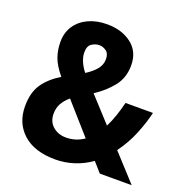

<svg xmlns="http://www.w3.org/2000/svg" viewBox="-131 -910 940 973"><g transform="rotate(20 339.5 -423.0)"><path d="M284 -790Q364 -790 416.5 -749.5Q469 -709 469 -635Q469 -569 432 -522Q395 -475 338 -438L458 -307Q474 -339 486 -374.5Q498 -410 507 -447H655Q643 -394 617.5 -330.5Q592 -267 549 -208L679 -66H507L461 -118Q420 -88 370.5 -72Q321 -56 270 -56Q157 -56 95.5 -111.5Q34 -167 34 -258Q34 -332 65.5 -378Q97 -424 156 -460Q117 -507 104 -545Q91 -583 91 -626Q91 -676 116 -713Q141 -750 184.5 -770Q228 -790 284 -790ZM283 -677Q263 -677 243 -664.5Q223 -652 223 -617Q223 -594 233.5 -569Q244 -544 263 -520Q299 -543 318.5 -567Q338 -591 338 -621Q338 -652 320 -664.5Q302 -677 283 -677ZM235 -372Q210 -351 196.5 -327Q183 -303 183 -271Q183 -229 211.5 -204Q240 -179 283 -179Q335 -179 379 -209Z"/></g></svg>

Font: Noto Sans Malayalam UI SemiCondensed
Style: Bold
Weight: 700
Width: 4
Designer: Jelle Bosma - Monotype Design Team
Foundry: Monotype Imaging Inc.
Version: Version 2.104; ttfautohint (v1.8.4.7-5d5b)